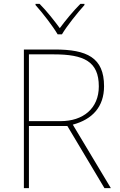

<svg xmlns="http://www.w3.org/2000/svg" viewBox="-20 -969 617 989"><path d="M277 -792H299C323 -833 378 -902 415 -943V-949H394C357 -912 316 -862 288 -824C260 -862 221 -912 184 -949H163V-943C200 -902 253 -833 277 -792ZM262 -714H103V0H129V-320H327L518 0H551L355 -327C456 -354 516 -419 516 -525C516 -673 427 -714 262 -714ZM257 -689C413 -689 489 -652 489 -524C489 -410 408 -345 292 -345H129V-689Z"/></svg>

Font: Noto Sans Lao Thin
Style: Regular
Weight: 100
Designer: Monotype Design Team
Foundry: Monotype Imaging Inc.
Version: Version 2.003